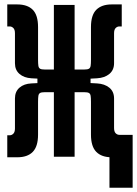

<svg xmlns="http://www.w3.org/2000/svg" viewBox="-20 -716 626 877"><path d="M333 -353.5 364.7 -398.4Q379.9 -398.4 386.2 -402.1Q392.6 -405.8 394 -415.5Q395.5 -425.3 395.5 -442.9V-592.3Q395.5 -647 419.9 -671.4Q444.3 -695.8 490.2 -695.8H536.1V-595.2H524.9Q515.6 -595.2 508.3 -587.9Q501 -580.6 501 -564V-427.2Q501 -396 479.5 -378.2Q458 -360.4 423.3 -358.4ZM13.2 2.4V-98.1H24.4Q33.7 -98.1 41 -105.5Q48.3 -112.8 48.3 -129.4V-266.1Q48.3 -297.9 69.1 -315.7Q89.8 -333.5 123.5 -335L219.2 -339.8L184.6 -294.9Q169.4 -294.9 163.1 -291.3Q156.7 -287.6 155.3 -278.1Q153.8 -268.6 153.8 -250.5V-101.1Q153.8 -46.9 129.6 -22.2Q105.5 2.4 59.1 2.4ZM480 141.6V-100.1H585.9V141.6ZM150.9 -294.9V-398.4H235.8V-294.9ZM219.2 -353.5 123.5 -358.4Q89.8 -360.4 69.1 -378.2Q48.3 -396 48.3 -427.2V-564Q48.3 -580.6 41 -587.9Q33.7 -595.2 24.4 -595.2H13.2V-695.8H58.6Q105.5 -695.8 129.6 -671.4Q153.8 -647 153.8 -592.3V-442.9Q153.8 -425.3 155.3 -415.5Q156.7 -405.8 163.1 -402.1Q169.4 -398.4 184.6 -398.4ZM226.1 0V-693.4H320.8V0ZM490.2 2.4Q444.3 2.4 419.9 -22.2Q395.5 -46.9 395.5 -101.1V-250.5Q395.5 -268.6 394 -278.1Q392.6 -287.6 386.2 -291.3Q379.9 -294.9 364.7 -294.9L333 -339.8L423.3 -335Q458 -333 479.5 -315.4Q501 -297.9 501 -266.1V-131.3Q501 -114.7 508.3 -107.4Q515.6 -100.1 524.9 -100.1H536.1V2.4ZM312.5 -294.9V-398.4H393.6V-294.9Z"/></svg>

Font: Cascadia Mono Medium
Style: Regular
Weight: 500
Monospace: yes
Designer: Aaron Bell
Foundry: Saja Typeworks
Version: Version 2407.024